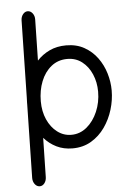

<svg xmlns="http://www.w3.org/2000/svg" viewBox="-62 -772 692 1032"><g transform="rotate(-5 284.5 -255.5)"><path d="M109.4 215.8Q94.2 215.3 83.7 201.4Q73.2 187.5 73.2 168L81.1 -228Q81.1 -233.4 81.1 -238.3Q81.1 -251 82 -263.7L90.3 -681.2Q90.8 -700.7 101.8 -714.1Q112.8 -727.5 127.9 -727.1Q143.1 -726.6 153.6 -712.6Q164.1 -698.7 163.6 -679.2L159.2 -458Q188 -489.3 227.3 -507.8Q266.6 -526.4 316.9 -526.4Q372.6 -526.4 414.3 -502.9Q456.1 -479.5 484.1 -441.2Q512.2 -402.8 526.1 -356.4Q540 -310.1 540 -263.7Q540 -212.4 524.4 -160.9Q508.8 -109.4 478.8 -66.7Q448.7 -23.9 404.8 2.2Q360.8 28.3 303.7 28.3Q255.9 28.3 217.3 9.3Q178.7 -9.8 150.9 -42L146.5 169.9Q146 189.5 135.3 202.9Q124.5 216.3 109.4 215.8ZM316.9 -453.1Q266.6 -453.1 230.2 -423.8Q193.8 -394.5 174.6 -345.9Q155.3 -297.4 155.3 -238.3Q155.3 -183.6 174.8 -139.9Q194.3 -96.2 228 -70.6Q261.7 -44.9 303.7 -44.9Q350.1 -44.9 387 -75.4Q423.8 -106 445.3 -156Q466.8 -206.1 466.8 -263.7Q466.8 -314.5 448.2 -357.7Q429.7 -400.9 396 -427Q362.3 -453.1 316.9 -453.1Z"/></g></svg>

Font: Mikhak-FD Regular
Style: FD-Regular
Weight: 400
Designer: Amin Abedi
Version: Version 3.2